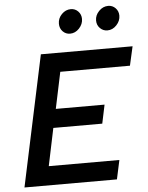

<svg xmlns="http://www.w3.org/2000/svg" viewBox="-61 -975 789 1024"><g transform="rotate(-5 334.0 -463.0)"><path d="M28 0 177 -700H668L645 -598H272L231 -403H492L471 -303H209L167 -102H545L523 0ZM342 -796Q319 -796 303 -812.5Q287 -829 287 -854Q287 -883 308 -904.5Q329 -926 357 -926Q380 -926 396 -909.5Q412 -893 412 -869Q412 -841 391 -818.5Q370 -796 342 -796ZM542 -796Q519 -796 502.5 -812.5Q486 -829 486 -854Q486 -882 507.5 -904Q529 -926 557 -926Q580 -926 596 -909.5Q612 -893 612 -869Q612 -841 591 -818.5Q570 -796 542 -796Z"/></g></svg>

Font: Red Hat Text Medium
Style: Italic
Weight: 500
Italic angle: -12°
Designer: Pentagram / MCKL
Foundry: Pentagram / MCKL
Version: Version 1.003; Red Hat Text Medium Italic